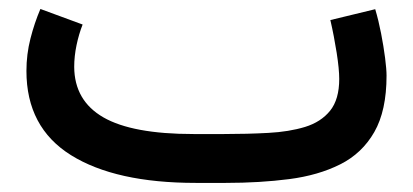

<svg xmlns="http://www.w3.org/2000/svg" viewBox="-20 -402 908 422"><path d="M476.1 0H410.2Q233.9 0 136 -61Q38.1 -122.1 38.1 -246.1Q38.1 -282.7 46.9 -317.1Q55.7 -351.6 68.8 -382.3L161.6 -348.1Q153.3 -327.1 148.2 -302.7Q143.1 -278.3 143.1 -254.9Q143.6 -180.7 207.3 -144Q271 -107.4 405.3 -107.4H472.7Q523.9 -107.4 569.6 -109.9Q615.2 -112.3 650.4 -123Q685.5 -133.8 705.6 -158.7Q725.6 -183.6 725.6 -228.5Q725.6 -250 720 -285.9Q714.4 -321.8 706.1 -357.9L804.7 -381.8Q812 -357.4 817.6 -328.6Q823.2 -299.8 826.4 -274.7Q829.6 -249.5 829.6 -235.8Q829.6 -158.7 802.7 -111.8Q775.9 -64.9 727.8 -40.8Q679.7 -16.6 615.5 -8.3Q551.3 0 476.1 0Z"/></svg>

Font: Vazir Medium FD
Style: Medium-FD
Weight: 500
Designer: Saber Rastikerdar
Foundry: Saber Rastikerdar
Version: Version 30.0.0